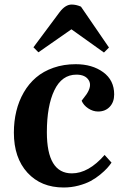

<svg xmlns="http://www.w3.org/2000/svg" viewBox="-20 -810 554 844"><path d="M335.9 -780.8 459 -601.1 437 -579.1 293.9 -681.2 148.9 -580.1 127 -602.1 242.2 -756.8Q267.6 -790 294.9 -790Q314.9 -790 335.9 -780.8ZM313 -527.8Q385.3 -527.8 433.6 -492.7Q481.9 -457.5 481.9 -395Q481.9 -361.3 462.4 -340.6Q442.9 -319.8 411.1 -319.8Q388.7 -319.8 367.9 -333.5Q347.2 -347.2 338.9 -367.2L359.9 -395Q385.3 -432.6 370.1 -457.3Q355 -481.9 315.9 -481.9Q252 -481.9 219 -413.3Q186 -344.7 186 -229Q186 -47.9 295.9 -47.9Q369.1 -47.9 439.9 -128.9L470.2 -95.2Q461.9 -83 450.9 -70.8Q439.9 -58.6 420.4 -42.5Q400.9 -26.4 378.7 -14.4Q356.4 -2.4 325 5.9Q293.5 14.2 259.8 14.2Q160.2 14.2 100.6 -51Q41 -116.2 41 -227.1Q41 -276.9 51.8 -321.3Q62.5 -365.7 84.5 -403.8Q106.4 -441.9 138.4 -469.2Q170.4 -496.6 215.1 -512.2Q259.8 -527.8 313 -527.8Z"/></svg>

Font: Literata SemiBold
Style: Italic
Weight: 650
Italic angle: -2.39999°
Designer: Latin by Veronika Burian and Jose Scaglione. Greek by Irene Vlachou. Cyrillic by Vera Evstafieva
Foundry: TypeTogether
Version: Version 3.021